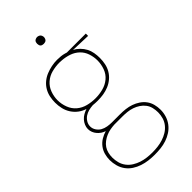

<svg xmlns="http://www.w3.org/2000/svg" viewBox="-280 -767 1061 1061"><g transform="rotate(-45 250.0 -237.0)"><path d="M250 223Q250 223 250 223Q250 223 250 223Q226 223 202.5 220Q179 217 156.5 209.5Q134 202 114 189Q94 176 80 157Q66 138 59.5 114.5Q53 91 53 68Q53 46 59 24.5Q65 3 78.5 -14.5Q92 -32 111 -43.5Q130 -55 151 -61Q138 -65 127 -72.5Q116 -80 107.5 -90Q99 -100 94 -112.5Q89 -125 89 -139Q89 -153 95 -167Q101 -181 111 -192Q121 -203 134 -210.5Q147 -218 162 -223Q139 -230 120 -244.5Q101 -259 88 -279Q75 -299 69.5 -322.5Q64 -346 64 -370Q64 -392 68.5 -414Q73 -436 84.5 -455.5Q96 -475 113.5 -489.5Q131 -504 152 -512.5Q173 -521 195 -525.5Q217 -530 239 -530Q254 -530 268 -528.5Q282 -527 296 -523L306 -520H454V-502L340 -506Q358 -497 373 -482Q388 -467 397.5 -449Q407 -431 410.5 -410.5Q414 -390 414 -370Q414 -347 409.5 -325Q405 -303 393.5 -283.5Q382 -264 364.5 -249.5Q347 -235 326.5 -226.5Q306 -218 284 -214.5Q262 -211 239 -211Q230 -211 220.5 -211.5Q211 -212 202 -213Q185 -212 169 -208Q153 -204 139.5 -195Q126 -186 117 -171.5Q108 -157 108 -140Q108 -123 118 -108Q128 -93 142.5 -85Q157 -77 174.5 -74Q192 -71 209 -71Q211 -71 213 -71Q215 -71 217 -71Q219 -71 221.5 -71Q224 -71 227 -71H273Q294 -71 315.5 -68.5Q337 -66 357 -59Q377 -52 395 -40Q413 -28 425.5 -11Q438 6 443.5 27Q449 48 449 70Q449 93 442 116Q435 139 420.5 158Q406 177 386 190Q366 203 343.5 210.5Q321 218 297.5 220.5Q274 223 250 223ZM239 -229Q269 -229 298.5 -236.5Q328 -244 351 -263Q374 -282 384.5 -311Q395 -340 395 -370Q395 -397 386 -424Q377 -451 357 -470Q337 -489 310.5 -498Q284 -507 256 -509L239 -510Q239 -510 238.5 -510Q238 -510 237 -510Q208 -510 178.5 -502.5Q149 -495 126.5 -475.5Q104 -456 93.5 -427.5Q83 -399 83 -370Q83 -340 94 -311Q105 -282 127.5 -263Q150 -244 179.5 -236.5Q209 -229 239 -229ZM250 205Q271 205 292 202.5Q313 200 333.5 193.5Q354 187 372 176Q390 165 403.5 148.5Q417 132 423 111.5Q429 91 429 70Q429 51 424.5 32.5Q420 14 408.5 -1Q397 -16 381 -26.5Q365 -37 347 -43Q329 -49 310.5 -51Q292 -53 273 -53H227Q223 -53 219 -53Q215 -53 210 -53Q193 -52 176.5 -49Q160 -46 144 -39Q128 -32 114 -21.5Q100 -11 90.5 3Q81 17 77 34Q73 51 73 68Q73 89 78.5 109.5Q84 130 97 147Q110 164 128.5 175.5Q147 187 167 193.5Q187 200 208 202.5Q229 205 250 205Q250 205 250 205Q250 205 250 205ZM250 -644Q245 -644 239.5 -645.5Q234 -647 230.5 -650.5Q227 -654 225.5 -659.5Q224 -665 224 -670Q224 -675 225.5 -680.5Q227 -686 230.5 -689.5Q234 -693 239.5 -695Q245 -697 250 -697Q255 -697 260.5 -695Q266 -693 269.5 -689.5Q273 -686 275 -680.5Q277 -675 277 -670Q277 -665 275 -659.5Q273 -654 269.5 -650.5Q266 -647 260.5 -645.5Q255 -644 250 -644Z"/></g></svg>

Font: Zed Mono Thin
Style: Regular
Weight: 100
Monospace: yes
Designer: Belleve Invis
Foundry: Belleve Invis
Version: Version 1.0.0; ttfautohint (v1.8.4)